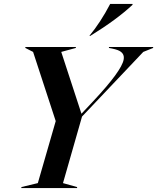

<svg xmlns="http://www.w3.org/2000/svg" viewBox="-20 -949 793 969"><path d="M107.9 -707V-711.9H362.8V-707L289.1 -687L391.1 -375L451.2 -439Q593.3 -590.8 604 -647.9Q610.8 -682.1 573.7 -696.3Q562 -700.7 544.9 -704.1L529.8 -707V-711.9H752.9V-707L703.1 -687L394 -360.8L297.9 -24.9L369.1 -4.9V0H87.9V-4.9L170.9 -24.9L261.2 -337.9L147 -687ZM431.2 -768.1Q488.3 -837.4 536.1 -929.2H648.9V-924.8Q569.8 -850.6 436 -768.1Z"/></svg>

Font: Nyght Serif Medium Italic
Style: Regular
Weight: 500
Italic angle: -16°
Designer: Maksym Kobuzan
Version: Version 0.410;Glyphs 3.1.2 (3151)